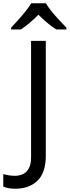

<svg xmlns="http://www.w3.org/2000/svg" viewBox="-98 -964 426 1174"><path d="M-4 190Q-28 190 -46 186.5Q-64 183 -78 177V101Q-62 105 -44 108Q-26 111 -6 111Q19 111 41.5 101Q64 91 78 66Q92 41 92 -4V-714H182V-11Q182 92 131 141Q80 190 -4 190ZM183 -944Q195 -922 217.5 -894.5Q240 -867 264.5 -840.5Q289 -814 308 -795V-784H246Q220 -800 192 -823.5Q164 -847 137 -874Q110 -847 83 -824Q56 -801 30 -784H-30V-795Q-11 -815 12.5 -841Q36 -867 58 -894.5Q80 -922 93 -944Z"/></svg>

Font: TSCustom
Style: Regular
Weight: 400
Designer: Monotype Design Team
Foundry: Monotype Imaging Inc.
Version: Version 2.004; ttfautohint (v1.8.3) -l 8 -r 50 -G 200 -x 14 